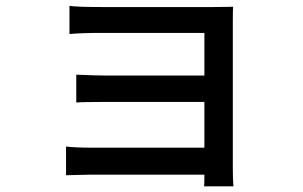

<svg xmlns="http://www.w3.org/2000/svg" viewBox="-20 -576 1040 660"><path d="M782.2 64.5H681.6Q682.6 55.7 682.6 24.4H291Q274.4 24.4 244.1 25.4Q213.9 26.4 207 26.4V-72.3Q240.2 -68.4 291 -68.4H682.6V-225.6H340.8Q264.6 -225.6 242.2 -223.6V-319.3Q312.5 -316.4 339.8 -316.4H682.6V-462.9H330.1Q257.8 -462.9 218.8 -459V-555.7Q249 -551.8 330.1 -551.8H712.9Q725.6 -551.8 750.5 -552.2Q775.4 -552.7 781.2 -552.7Q780.3 -541 780.3 -495.1V3.9Q780.3 33.2 782.2 64.5Z"/></svg>

Font: Gen Shin Gothic Monospace Medium
Style: Regular
Weight: 500
Designer: [Source Han Sans]
Ryoko NISHIZUKA  (kana & ideographs); Paul D. Hunt (Latin, Greek & Cyrillic); Wenlong ZHANG  (bopomofo
Version: Version 1.002.20150607